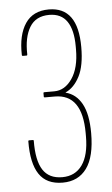

<svg xmlns="http://www.w3.org/2000/svg" viewBox="-50 -696 431 737"><g transform="rotate(-5 165.5 -327.5)"><path d="M162 6Q100 6 71.5 -36.5Q43 -79 44 -164Q44 -167 47 -167H61Q65 -167 65 -164Q64 -88 87.5 -51.5Q111 -15 162 -15Q212 -15 239 -53Q266 -91 266 -163V-176Q266 -251 239.5 -288.5Q213 -326 160 -326H122Q118 -326 118 -329V-343Q118 -346 122 -346H160Q201 -346 229 -387Q257 -428 257 -499V-511Q257 -574 234.5 -607Q212 -640 166 -640Q114 -640 90.5 -601Q67 -562 69 -496Q69 -492 66 -492H52Q48 -492 48 -496Q46 -573 75.5 -617Q105 -661 166 -661Q222 -661 250 -622.5Q278 -584 278 -506Q278 -434 257 -393.5Q236 -353 203 -338V-337Q243 -327 265 -287Q287 -247 287 -174Q287 -83 254.5 -38.5Q222 6 162 6Z"/></g></svg>

Font: Sofia Sans Extra Condensed Thin
Style: Regular
Weight: 250
Version: Version 4.100